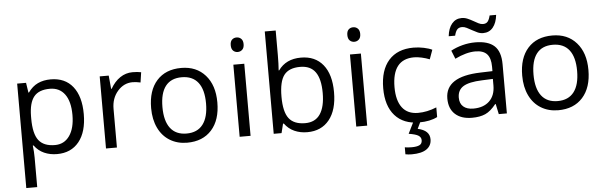

<svg xmlns="http://www.w3.org/2000/svg" viewBox="-57 -970 4474 1420"><g transform="rotate(-5 2180.0 -260.0)"><path d="M335 9.8Q282.7 9.8 239.5 -9.5Q196.3 -28.8 167 -68.8H161.1Q167 -22 167 20V240.2H85.9V-535.2H151.9L163.1 -461.9H167Q198.2 -505.9 239.7 -525.4Q281.2 -544.9 335 -544.9Q441.4 -544.9 499.3 -472.2Q557.1 -399.4 557.1 -268.1Q557.1 -136.2 498.3 -63.2Q439.5 9.8 335 9.8ZM323.2 -476.1Q241.2 -476.1 204.6 -430.7Q168 -385.3 167 -286.1V-268.1Q167 -155.3 204.6 -106.7Q242.2 -58.1 325.2 -58.1Q394.5 -58.1 433.8 -114.3Q473.1 -170.4 473.1 -269Q473.1 -369.1 433.8 -422.6Q394.5 -476.1 323.2 -476.1Z M942.9 -544.9Q978.5 -544.9 1006.8 -539.1L995.6 -463.9Q962.4 -471.2 937 -471.2Q872.1 -471.2 825.9 -418.5Q779.8 -365.7 779.8 -287.1V0H698.7V-535.2H765.6L774.9 -436H778.8Q808.6 -488.3 850.6 -516.6Q892.6 -544.9 942.9 -544.9Z M1548.8 -268.1Q1548.8 -137.2 1482.9 -63.7Q1417 9.8 1300.8 9.8Q1229 9.8 1173.3 -23.9Q1117.7 -57.6 1087.4 -120.6Q1057.1 -183.6 1057.1 -268.1Q1057.1 -398.9 1122.6 -471.9Q1188 -544.9 1304.2 -544.9Q1416.5 -544.9 1482.7 -470.2Q1548.8 -395.5 1548.8 -268.1ZM1141.1 -268.1Q1141.1 -165.5 1182.1 -111.8Q1223.1 -58.1 1302.7 -58.1Q1382.3 -58.1 1423.6 -111.6Q1464.8 -165 1464.8 -268.1Q1464.8 -370.1 1423.6 -423.1Q1382.3 -476.1 1301.8 -476.1Q1222.2 -476.1 1181.6 -423.8Q1141.1 -371.6 1141.1 -268.1Z M1772 0H1690.9V-535.2H1772ZM1684.1 -680.2Q1684.1 -708 1697.8 -720.9Q1711.4 -733.9 1731.9 -733.9Q1751.5 -733.9 1765.6 -720.7Q1779.8 -707.5 1779.8 -680.2Q1779.8 -652.8 1765.6 -639.4Q1751.5 -626 1731.9 -626Q1711.4 -626 1697.8 -639.4Q1684.1 -652.8 1684.1 -680.2Z M2192.9 -543.9Q2298.3 -543.9 2356.7 -471.9Q2415 -399.9 2415 -268.1Q2415 -136.2 2356.2 -63.2Q2297.4 9.8 2192.9 9.8Q2140.6 9.8 2097.4 -9.5Q2054.2 -28.8 2024.9 -68.8H2019L2002 0H1943.8V-759.8H2024.9V-575.2Q2024.9 -513.2 2021 -463.9H2024.9Q2081.5 -543.9 2192.9 -543.9ZM2181.2 -476.1Q2098.1 -476.1 2061.5 -428.5Q2024.9 -380.9 2024.9 -268.1Q2024.9 -155.3 2062.5 -106.7Q2100.1 -58.1 2183.1 -58.1Q2257.8 -58.1 2294.4 -112.5Q2331.1 -167 2331.1 -269Q2331.1 -373.5 2294.4 -424.8Q2257.8 -476.1 2181.2 -476.1Z M2637.7 0H2556.6V-535.2H2637.7ZM2549.8 -680.2Q2549.8 -708 2563.5 -720.9Q2577.1 -733.9 2597.7 -733.9Q2617.2 -733.9 2631.3 -720.7Q2645.5 -707.5 2645.5 -680.2Q2645.5 -652.8 2631.3 -639.4Q2617.2 -626 2597.7 -626Q2577.1 -626 2563.5 -639.4Q2549.8 -652.8 2549.8 -680.2Z M3023.4 9.8Q2907.2 9.8 2843.5 -61.8Q2779.8 -133.3 2779.8 -264.2Q2779.8 -398.4 2844.5 -471.7Q2909.2 -544.9 3028.8 -544.9Q3067.4 -544.9 3106 -536.6Q3144.5 -528.3 3166.5 -517.1L3141.6 -448.2Q3114.7 -459 3083 -466.1Q3051.3 -473.1 3026.9 -473.1Q2863.8 -473.1 2863.8 -265.1Q2863.8 -166.5 2903.6 -113.8Q2943.4 -61 3021.5 -61Q3088.4 -61 3158.7 -89.8V-18.1Q3105 9.8 3023.4 9.8ZM3095.7 141.1Q3095.7 188.5 3058.3 214.4Q3021 240.2 2947.8 240.2Q2922.9 240.2 2900.9 235.8V184.1Q2922.9 188 2951.7 188Q2990.2 188 3010 178.2Q3029.8 168.5 3029.8 142.1Q3029.8 121.1 3010.5 108.2Q2991.2 95.2 2938 86.9L2981 0H3034.7L3007.8 56.2Q3095.7 75.2 3095.7 141.1Z M3614.7 0 3598.6 -76.2H3594.7Q3554.7 -25.9 3514.9 -8.1Q3475.1 9.8 3415.5 9.8Q3335.9 9.8 3290.8 -31.2Q3245.6 -72.3 3245.6 -147.9Q3245.6 -310.1 3504.9 -317.9L3595.7 -320.8V-354Q3595.7 -417 3568.6 -447Q3541.5 -477.1 3481.9 -477.1Q3415 -477.1 3330.6 -436L3305.7 -498Q3345.2 -519.5 3392.3 -531.7Q3439.5 -543.9 3486.8 -543.9Q3582.5 -543.9 3628.7 -501.5Q3674.8 -459 3674.8 -365.2V0ZM3431.6 -57.1Q3507.3 -57.1 3550.5 -98.6Q3593.8 -140.1 3593.8 -214.8V-263.2L3512.7 -259.8Q3416 -256.3 3373.3 -229.7Q3330.6 -203.1 3330.6 -147Q3330.6 -103 3357.2 -80.1Q3383.8 -57.1 3431.6 -57.1ZM3551.8 -606.9Q3530.8 -606.9 3510.7 -616Q3490.7 -625 3471.4 -636Q3452.1 -647 3434.3 -656Q3416.5 -665 3399.9 -665Q3375.5 -665 3363 -650.4Q3350.6 -635.7 3343.8 -606H3295.9Q3302.2 -665 3330.3 -698.5Q3358.4 -731.9 3402.8 -731.9Q3425.3 -731.9 3446.3 -722.9Q3467.3 -713.9 3486.3 -702.9Q3505.4 -691.9 3522.9 -682.9Q3540.5 -673.8 3556.2 -673.8Q3580.1 -673.8 3591.8 -688.2Q3603.5 -702.6 3610.8 -732.9H3659.2Q3652.8 -673.8 3625.2 -640.4Q3597.7 -606.9 3551.8 -606.9Z M4303.7 -268.1Q4303.7 -137.2 4237.8 -63.7Q4171.9 9.8 4055.7 9.8Q3983.9 9.8 3928.2 -23.9Q3872.6 -57.6 3842.3 -120.6Q3812 -183.6 3812 -268.1Q3812 -398.9 3877.4 -471.9Q3942.9 -544.9 4059.1 -544.9Q4171.4 -544.9 4237.5 -470.2Q4303.7 -395.5 4303.7 -268.1ZM3896 -268.1Q3896 -165.5 3937 -111.8Q3978 -58.1 4057.6 -58.1Q4137.2 -58.1 4178.5 -111.6Q4219.7 -165 4219.7 -268.1Q4219.7 -370.1 4178.5 -423.1Q4137.2 -476.1 4056.6 -476.1Q3977.1 -476.1 3936.5 -423.8Q3896 -371.6 3896 -268.1Z"/></g></svg>

Font: Open Sans Y to K
Style: Regular
Weight: 400
Version: Version 1.10